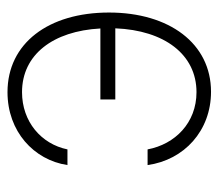

<svg xmlns="http://www.w3.org/2000/svg" viewBox="-56 -535 602 530"><g transform="rotate(90 245.0 -270.0)"><path d="M254.6 -287.3H58.2C63.6 -423.3 130.7 -511.4 234.4 -511.4C319.2 -511.4 378.2 -452.1 392.4 -376.4H435.7C421.5 -477.6 340.9 -551.5 233.3 -551.5C100.1 -551.5 14.6 -436.4 14.6 -269.9C14.6 -102.3 99.8 10.3 234.4 10.3C342.7 10.3 421.5 -62.1 435.7 -155.2H392.4C377.5 -82.7 315.7 -29.8 234.4 -29.8C131 -29.8 65.7 -115.1 58.6 -246.1H254.6Z"/></g></svg>

Font: Karasuma Gothic
Style: Thin
Weight: 200
Designer: Rasmus Andersson / Ryoko Ishizuka
Foundry: rsms
Version: Version 1.00